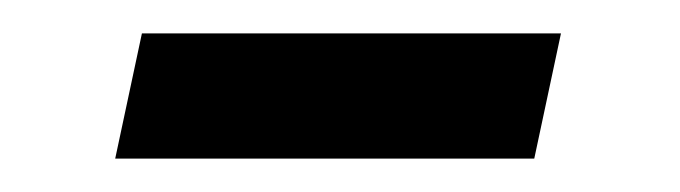

<svg xmlns="http://www.w3.org/2000/svg" viewBox="-20 -333 407 115"><path d="M49 -238 65 -313H316L300 -238Z"/></svg>

Font: Radio Canada
Style: Italic
Weight: 400
Italic angle: -12°
Designer: Charles Daoud, Etienne Aubert Bonn, Alexandre Saumier Demers, Jacques Le Bailly
Foundry: Radio-Canada
Version: Version 2.104;gftools[0.9.28.dev5+ged2979d]